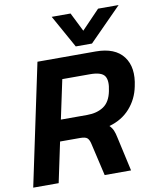

<svg xmlns="http://www.w3.org/2000/svg" viewBox="-93 -933 809 1003"><g transform="rotate(-10 311.0 -431.0)"><path d="M348 -688 251 -862H351L401 -762L497 -862H606L434 -688ZM1 0 137 -644H446Q548 -644 592.5 -585.5Q637 -527 615 -428Q602 -363 559.5 -315Q517 -267 449 -248Q462 -235 468.5 -220Q475 -205 480 -180L520 0H380L340 -173Q335 -195 325 -204Q315 -213 287 -213H181L136 0ZM205 -325H344Q397 -325 432 -348.5Q467 -372 478 -428Q490 -482 473.5 -507Q457 -532 396 -532H249Z"/></g></svg>

Font: Kanit Medium
Style: Italic
Weight: 500
Italic angle: -12°
Designer: Katatrad Team
Foundry: CadsonDemak
Version: Version 2.000; ttfautohint (v1.8.3)